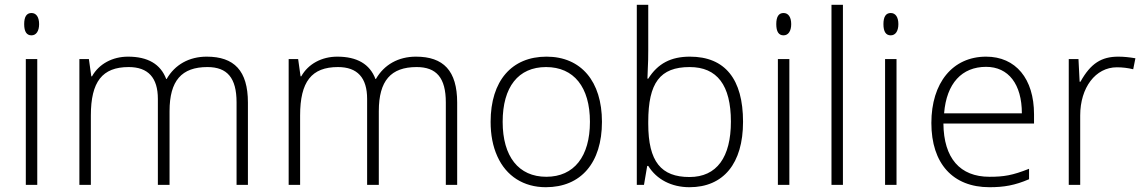

<svg xmlns="http://www.w3.org/2000/svg" viewBox="-20 -780 4829 810"><path d="M82 -678.2C82 -646.5 92.3 -630.9 112.8 -630.9C132.8 -630.9 145 -648.9 145 -678.2C145 -708 132.8 -725.1 112.8 -725.1C92.3 -725.1 82 -709.5 82 -678.2ZM137.2 -530.8H88.9V0H137.2Z M1025.9 0V-347.2C1025.9 -481.9 967.8 -541 852.1 -541C777.8 -541 717.8 -507.3 683.1 -446.8H681.2C657.2 -509.8 603.5 -541 520 -541C455.1 -541 397.5 -510.7 368.2 -458H365.2L355 -530.8H314.9V0H363.3V-293C363.3 -435.5 411.6 -497.1 522.9 -497.1C605 -497.1 646 -452.1 646 -362.8V0H695.3V-311C695.3 -439.5 746.1 -497.1 855 -497.1C938.5 -497.1 978 -451.7 978 -348.1V0Z M1908.7 0V-347.2C1908.7 -481.9 1850.6 -541 1734.9 -541C1660.6 -541 1600.6 -507.3 1565.9 -446.8H1564C1540 -509.8 1486.3 -541 1402.8 -541C1337.9 -541 1280.3 -510.7 1251 -458H1248L1237.8 -530.8H1197.8V0H1246.1V-293C1246.1 -435.5 1294.4 -497.1 1405.8 -497.1C1487.8 -497.1 1528.8 -452.1 1528.8 -362.8V0H1578.1V-311C1578.1 -439.5 1628.9 -497.1 1737.8 -497.1C1821.3 -497.1 1860.8 -451.7 1860.8 -348.1V0Z M2519.5 -266.1C2519.5 -436.5 2431.6 -541 2285.6 -541C2139.2 -541 2049.8 -439.5 2049.8 -266.1C2049.8 -210.9 2059.1 -162.6 2078.1 -120.6C2115.7 -36.6 2189.5 9.8 2282.7 9.8C2430.7 9.8 2519.5 -92.8 2519.5 -266.1ZM2100.6 -266.1C2100.6 -413.1 2166.5 -497.1 2283.7 -497.1C2400.9 -497.1 2468.8 -412.6 2468.8 -266.1C2468.8 -120.1 2401.9 -34.2 2284.7 -34.2C2167.5 -34.2 2100.6 -120.1 2100.6 -266.1Z M2890.6 -541C2810.5 -541 2755.4 -512.2 2714.8 -448.2H2711.4L2712.9 -489.7C2714.4 -513.7 2714.8 -540 2714.8 -568.8V-759.8H2666.5V0H2696.8L2710.4 -80.1H2714.8C2750 -22.9 2813 9.8 2888.7 9.8C3031.7 9.8 3114.7 -89.8 3114.7 -266.1C3114.7 -445.8 3039.1 -541 2890.6 -541ZM2889.6 -497.1C3005.4 -497.1 3063.5 -420.4 3063.5 -267.1C3063.5 -117.2 3004.4 -33.2 2888.7 -33.2C2769.5 -33.2 2714.8 -97.7 2714.8 -257.8V-266.1C2714.8 -430.7 2764.6 -497.1 2889.6 -497.1Z M3254.9 -678.2C3254.9 -646.5 3265.1 -630.9 3285.6 -630.9C3305.7 -630.9 3317.9 -648.9 3317.9 -678.2C3317.9 -708 3305.7 -725.1 3285.6 -725.1C3265.1 -725.1 3254.9 -709.5 3254.9 -678.2ZM3310.1 -530.8H3261.7V0H3310.1Z M3536.1 -759.8H3487.8V0H3536.1Z M3707 -678.2C3707 -646.5 3717.3 -630.9 3737.8 -630.9C3757.8 -630.9 3770 -648.9 3770 -678.2C3770 -708 3757.8 -725.1 3737.8 -725.1C3717.3 -725.1 3707 -709.5 3707 -678.2ZM3762.2 -530.8H3713.9V0H3762.2Z M4154.3 9.8C4215.3 9.8 4261.2 2 4321.3 -23.9V-67.9C4251 -40 4214.8 -34.2 4154.3 -34.2C4029.8 -34.2 3961.4 -112.8 3960 -258.8H4342.3V-297.9C4342.3 -447.8 4265.1 -541 4140.1 -541C3999 -541 3909.2 -430.7 3909.2 -261.2C3909.2 -89.8 4000 9.8 4154.3 9.8ZM4140.1 -498C4234.4 -498 4291 -424.8 4291 -301.8H3962.9C3973.1 -428.7 4038.1 -498 4140.1 -498Z M4697.8 -541C4627.4 -541 4581.5 -513.2 4538.1 -435.1H4534.7L4529.8 -530.8H4488.8V0H4537.1V-293C4537.1 -410.2 4601.6 -496.1 4691.9 -496.1C4715.8 -496.1 4738.8 -493.2 4760.7 -487.8L4770 -534.2C4744.1 -538.6 4720.2 -541 4697.8 -541Z"/></svg>

Font: Open Sans 300
Style: Regular
Weight: 300
Foundry: Ascender Corporation
Version: Version 1.100;PS 001.100;hotconv 1.0.88;makeotf.lib2.5.64775